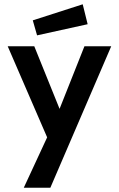

<svg xmlns="http://www.w3.org/2000/svg" viewBox="-20 -729 555 896"><path d="M200 -88 16 -513H140L258 -221L374 -513H499L215 147H91ZM133 -634 366 -709 389 -616 153 -564Z"/></svg>

Font: Lineal Medium
Style: Regular
Weight: 600
Designer: Created by Frank Adebiaye with contributions from Anton Moglia & Ariel Martín Pérez
Created by Frank ADEBIAYE with FontF
Foundry: Velvetyne Type Foundry
Version: Version 2.000